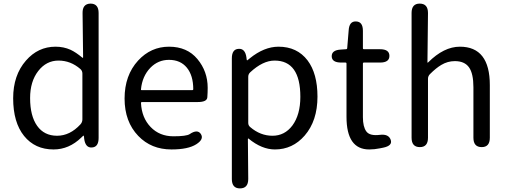

<svg xmlns="http://www.w3.org/2000/svg" viewBox="-20 -816 2818 1065"><path d="M277 13Q174 13 113.5 -62Q53 -137 53 -271Q53 -399 124 -480Q191 -557 288 -557Q333 -557 371 -540Q401 -526 437 -496Q441 -493 441 -498L438 -743Q437 -795 482 -796Q527 -796 527 -744V-51Q527 0 490 2Q454 5 447 -46L446 -57Q445 -64 443.5 -64Q442 -64 431 -53Q363 13 277 13ZM426 -126Q437 -138 437 -154V-408Q437 -423 426 -433Q372 -480 304.5 -480Q237 -480 192 -422Q147 -364 147 -272Q147 -173 186 -118Q225 -63 296.5 -63Q368 -63 426 -126Z M931 13Q819 13 747 -62Q671 -141 671 -269.5Q671 -398 746 -480Q817 -557 917.5 -557Q1018 -557 1075 -488.5Q1132 -420 1132 -329Q1132 -302 1130 -276Q1128 -250 1077 -250H767Q762 -250 762 -245Q766 -163 815.5 -111.5Q865 -60 942 -60Q1014 -60 1032 -72Q1075 -101 1094 -73Q1113 -44 1069 -16Q1024 13 931 13ZM762 -321Q761 -316 766 -316H1047Q1052 -316 1052 -321Q1052 -397 1016.5 -440.5Q981 -484 917 -484Q857 -484 814 -440Q769 -393 762 -321Z M1311 229Q1266 229 1266 177V-492Q1266 -543 1303 -545Q1340 -548 1347 -497L1348 -488Q1349 -481 1350.5 -481Q1352 -481 1365 -492Q1445 -557 1525 -557Q1628 -557 1686 -481Q1741 -408 1741 -280Q1741 -146 1670 -64Q1603 13 1505 13Q1432 13 1359 -47Q1355 -50 1355 -45L1357 177Q1357 229 1311 229ZM1602 -120Q1646 -180 1646 -279Q1646 -480 1503 -480Q1438 -480 1368 -415Q1357 -405 1357 -390V-134Q1357 -120 1368 -111Q1424 -63 1491.5 -63Q1559 -63 1602 -120Z M2086 7Q2057 13 2028 13Q1902 13 1902 -168V-464Q1902 -469 1897 -469H1873Q1821 -469 1820 -503Q1819 -538 1870 -541L1899 -543Q1906 -543 1906 -550L1914 -647Q1917 -699 1955 -697Q1993 -696 1993 -645V-548Q1993 -543 1998 -543H2088Q2140 -543 2140 -506Q2140 -469 2088 -469H1998Q1993 -469 1993 -464V-166Q1993 -113 2012 -87Q2031 -61 2087 -68Q2135 -74 2147 -41Q2159 -8 2106 3Z M2309 0Q2263 0 2263 -52V-744Q2263 -796 2308 -796Q2354 -796 2354 -744L2351 -471Q2351 -466 2355 -470Q2442 -557 2531 -557Q2697 -557 2697 -344V-52Q2697 0 2652 0Q2606 0 2606 -52V-332Q2606 -408 2581.5 -442.5Q2557 -477 2503 -477Q2463 -477 2428 -456Q2399 -439 2365 -405Q2354 -394 2354 -379V-52Q2354 0 2309 0Z"/></svg>

Font: Resource Han Rounded JP
Style: Regular
Weight: 400
Designer: Cyano Hao (round all glyphs); Ryoko NISHIZUKA 西塚涼子 (kana, bopomofo & ideographs); Paul D. Hunt (Latin, Greek & Cyrillic)
Foundry: Cyano Hao
Version: 0.990